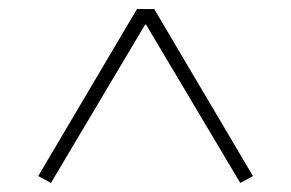

<svg xmlns="http://www.w3.org/2000/svg" viewBox="-20 -718 640 422"><path d="M508 -316 301 -664H299L92 -316L64 -331L281 -698H319L536 -331Z"/></svg>

Font: IBM Plex Sans ExtLt
Style: Regular
Weight: 200
Designer: Mike Abbink, Paul van der Laan, Pieter van Rosmalen
Foundry: Bold Monday
Version: Version 3.005